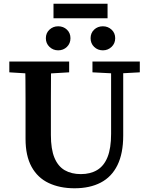

<svg xmlns="http://www.w3.org/2000/svg" viewBox="-20 -994 797 1030"><path d="M380 16Q301 16 241.5 -12Q182 -40 149.5 -99Q117 -158 117 -249V-361Q117 -412 117 -462Q117 -512 116.5 -563Q116 -614 115 -664H254Q254 -614 253.5 -563.5Q253 -513 253 -462.5Q253 -412 253 -361V-270Q253 -194 272 -148Q291 -102 327 -81Q363 -60 414 -60Q465 -60 501.5 -82Q538 -104 557 -151.5Q576 -199 576 -276V-664H641V-267Q641 -171 610 -108Q579 -45 520.5 -14.5Q462 16 380 16ZM30 -606V-664H351V-606L217 -598H159ZM476 -606V-664H730V-606L620 -600H592ZM292 -724Q265 -724 245.5 -742.5Q226 -761 226 -789Q226 -817 245.5 -835Q265 -853 292 -853Q320 -853 339 -835Q358 -817 358 -789Q358 -761 339 -742.5Q320 -724 292 -724ZM532 -724Q504 -724 485 -742.5Q466 -761 466 -789Q466 -817 485 -835Q504 -853 532 -853Q559 -853 578.5 -835Q598 -817 598 -789Q598 -761 578.5 -742.5Q559 -724 532 -724ZM267 -896V-974H557V-896Z"/></svg>

Font: Source Serif 4 SemiBold
Style: Regular
Weight: 600
Designer: Frank Grießhammer
Foundry: Adobe Systems Incorporated
Version: Version 4.004;hotconv 1.0.116;makeotfexe 2.5.65601